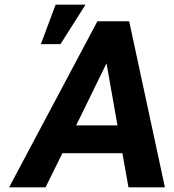

<svg xmlns="http://www.w3.org/2000/svg" viewBox="-20 -802 746 822"><path d="M19 0H175L247 -146H504L530 0H686L533 -711H397ZM155 -613H239L346 -782H218ZM306 -265 436 -531 483 -265Z"/></svg>

Font: Asimov Pro
Style: BdObl
Weight: 700
Designer: Google
Version: Version 2.000980; 2014